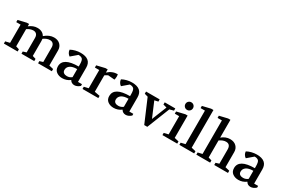

<svg xmlns="http://www.w3.org/2000/svg" viewBox="103 -2018 4778 3252"><g transform="rotate(30 2491.5 -392.5)"><path d="M36 0V-43L121 -63V-419H36V-462L196 -500H240V-455Q317 -515 398 -515Q501 -515 544 -439Q632 -515 723 -515Q800 -515 844.5 -471Q889 -427 889 -358V-63L974 -43V0H705V-43L770 -63V-345Q770 -392 747.5 -417Q725 -442 684 -442Q625 -442 561 -396Q565 -372 565 -358V-63L630 -43V0H380V-43L445 -63V-345Q445 -392 422.5 -417Q400 -442 359 -442Q303 -442 240 -400V-63L305 -43V0Z M1021 -124Q1021 -297 1328 -297V-332Q1328 -419 1303.5 -442.5Q1279 -466 1227 -466L1110 -366Q1086 -381 1069.5 -408.5Q1053 -436 1052 -467Q1094 -490 1144 -502.5Q1194 -515 1243 -515Q1448 -515 1448 -343V-65H1526V-32Q1503 -10 1475 2.5Q1447 15 1420 15Q1361 15 1333 -36Q1266 15 1182 15Q1116 15 1068.5 -20Q1021 -55 1021 -124ZM1147 -128Q1147 -91 1171.5 -73Q1196 -55 1234 -55Q1289 -55 1328 -89V-246Q1238 -246 1192.5 -213.5Q1147 -181 1147 -128Z M1574 0V-43L1659 -63V-419H1574V-462L1734 -500H1778V-438Q1859 -515 1966 -515Q1972 -496 1972 -473Q1972 -436 1963 -407L1836 -418Q1806 -404 1778 -384V-63L1883 -43V0Z M2025 -124Q2025 -297 2332 -297V-332Q2332 -419 2307.5 -442.5Q2283 -466 2231 -466L2114 -366Q2090 -381 2073.5 -408.5Q2057 -436 2056 -467Q2098 -490 2148 -502.5Q2198 -515 2247 -515Q2452 -515 2452 -343V-65H2530V-32Q2507 -10 2479 2.5Q2451 15 2424 15Q2365 15 2337 -36Q2270 15 2186 15Q2120 15 2072.5 -20Q2025 -55 2025 -124ZM2151 -128Q2151 -91 2175.5 -73Q2200 -55 2238 -55Q2293 -55 2332 -89V-246Q2242 -246 2196.5 -213.5Q2151 -181 2151 -128Z M2528 -457V-500H2794V-457L2723 -441L2847 -148L2963 -438L2893 -457V-500H3100V-457L3020 -435L2845 7H2785L2595 -438Z M3358 -652Q3358 -621 3336.5 -599.5Q3315 -578 3284 -578Q3253 -578 3231.5 -599.5Q3210 -621 3210 -652Q3210 -683 3231.5 -704.5Q3253 -726 3284 -726Q3315 -726 3336.5 -705Q3358 -684 3358 -652ZM3137 0V-43L3222 -63V-419H3137V-462L3297 -500H3341V-63L3426 -43V0Z M3468 0V-43L3553 -63V-719H3468V-762L3628 -800H3673V-63L3758 -43V0Z M3800 0V-43L3885 -63V-719H3800V-762L3960 -800H4005V-452Q4081 -515 4166 -515Q4244 -515 4289 -471Q4334 -427 4334 -358V-63L4419 -43V0H4150V-43L4215 -63V-340Q4215 -442 4128 -442Q4069 -442 4005 -396V-63L4070 -43V0Z M4466 -124Q4466 -297 4773 -297V-332Q4773 -419 4748.5 -442.5Q4724 -466 4672 -466L4555 -366Q4531 -381 4514.5 -408.5Q4498 -436 4497 -467Q4539 -490 4589 -502.5Q4639 -515 4688 -515Q4893 -515 4893 -343V-65H4971V-32Q4948 -10 4920 2.5Q4892 15 4865 15Q4806 15 4778 -36Q4711 15 4627 15Q4561 15 4513.5 -20Q4466 -55 4466 -124ZM4592 -128Q4592 -91 4616.5 -73Q4641 -55 4679 -55Q4734 -55 4773 -89V-246Q4683 -246 4637.5 -213.5Q4592 -181 4592 -128Z"/></g></svg>

Font: Volkhov
Style: Regular
Weight: 400
Designer: Cyreal (www.cyreal.org)
Foundry: Cyreal (www.cyreal.org)
Version: Version 1.010